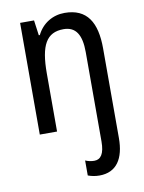

<svg xmlns="http://www.w3.org/2000/svg" viewBox="-88 -608 680 909"><g transform="rotate(-10 252.5 -153.5)"><path d="M316 240C399 240 437 179 437 81V-350C437 -475 394 -547 286 -547C229 -547 179 -517 153 -464H148L138 -537H71V0H154V-279C154 -415 186 -472 268 -472C327 -472 353 -430 353 -347V83C353 142 335 167 304 167C289 167 275 164 261 158V230C277 236 295 240 316 240Z"/></g></svg>

Font: Noto Sans Kannada Condensed
Style: Regular
Weight: 400
Width: 3
Designer: Jelle Bosma - Monotype Design Team
Foundry: Monotype Imaging Inc.
Version: Version 2.005